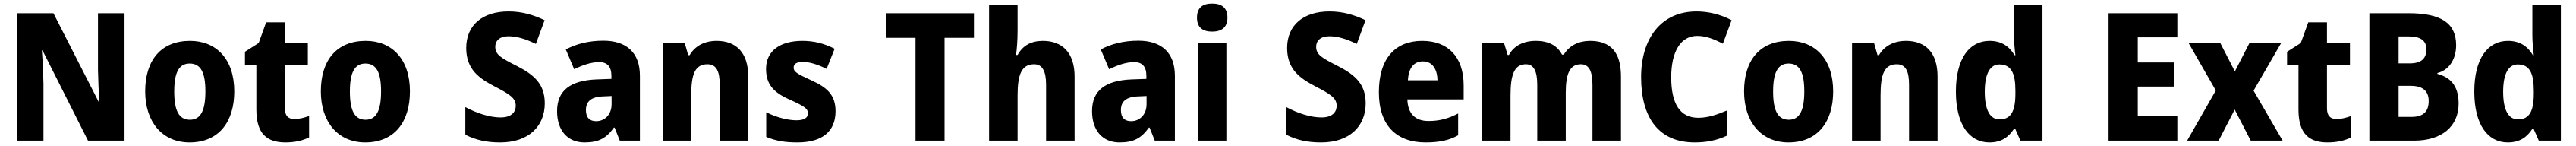

<svg xmlns="http://www.w3.org/2000/svg" viewBox="-20 -788 14460 818"><path d="M679 0V-714H530V-396C531 -344 534 -279 537 -217H534L280 -714H76V0H224V-319C223 -372 220 -441 215 -505H219L474 0Z M1295 -276C1295 -458 1193 -559 1047 -559C884 -559 795 -451 795 -276C795 -105 891 10 1044 10C1209 10 1295 -106 1295 -276ZM958 -275C958 -381 984 -432 1045 -432C1108 -432 1133 -380 1133 -276C1133 -171 1108 -117 1046 -117C983 -117 958 -171 958 -275Z M1632 -121C1598 -121 1579 -140 1579 -180V-426H1708V-549H1579V-663H1474L1432 -547L1355 -498V-426H1419V-174C1419 -37 1480 10 1582 10C1638 10 1680 -1 1715 -18V-138C1686 -128 1660 -121 1632 -121Z M2281 -276C2281 -458 2179 -559 2033 -559C1870 -559 1781 -451 1781 -276C1781 -105 1877 10 2030 10C2195 10 2281 -106 2281 -276ZM1944 -275C1944 -381 1970 -432 2031 -432C2094 -432 2119 -380 2119 -276C2119 -171 2094 -117 2032 -117C1969 -117 1944 -171 1944 -275Z M3038 -209C3038 -314 2982 -367 2882 -418C2791 -464 2760 -482 2760 -526C2760 -560 2785 -585 2834 -585C2881 -585 2930 -570 2988 -542L3037 -675C2974 -705 2909 -724 2835 -724C2689 -724 2597 -648 2597 -519C2597 -397 2672 -348 2756 -304C2839 -261 2875 -239 2875 -196C2875 -158 2849 -130 2790 -130C2729 -130 2657 -153 2592 -188V-33C2652 -3 2711 10 2788 10C2950 10 3038 -83 3038 -209Z M3367 -560C3285 -560 3214 -542 3156 -511L3203 -400C3253 -425 3301 -440 3343 -440C3388 -440 3412 -416 3412 -363V-346L3328 -343C3183 -337 3107 -282 3107 -165C3107 -57 3166 10 3261 10C3343 10 3384 -15 3426 -73H3430L3459 0H3572V-363C3572 -493 3497 -560 3367 -560ZM3368 -248 3413 -250V-204C3413 -146 3375 -109 3326 -109C3291 -109 3269 -128 3269 -171C3269 -218 3296 -246 3368 -248Z M4003 -559C3936 -559 3882 -532 3851 -479H3843L3823 -549H3700V0H3860V-253C3860 -372 3881 -428 3951 -428C4001 -428 4020 -389 4020 -313V0H4180V-359C4180 -495 4111 -559 4003 -559Z M4670 -165C4670 -258 4620 -299 4536 -337C4451 -376 4435 -386 4435 -410C4435 -431 4453 -441 4487 -441C4527 -441 4574 -425 4620 -402L4665 -515C4604 -545 4549 -559 4484 -559C4360 -559 4280 -504 4280 -402C4280 -315 4323 -270 4410 -231C4500 -191 4515 -178 4515 -153C4515 -128 4495 -114 4450 -114C4402 -114 4336 -131 4281 -159V-21C4336 2 4387 10 4456 10C4600 10 4670 -55 4670 -165Z M5282 0V-576H5447V-714H4954V-576H5119V0Z M5692 -619V-760H5532V0H5692V-253C5692 -368 5713 -428 5785 -428C5831 -428 5852 -389 5852 -313V0H6012V-359C6012 -495 5941 -559 5834 -559C5771 -559 5722 -535 5692 -480H5683C5688 -510 5692 -561 5692 -619Z M6370 -560C6288 -560 6217 -542 6159 -511L6206 -400C6256 -425 6304 -440 6346 -440C6391 -440 6415 -416 6415 -363V-346L6331 -343C6186 -337 6110 -282 6110 -165C6110 -57 6169 10 6264 10C6346 10 6387 -15 6429 -73H6433L6462 0H6575V-363C6575 -493 6500 -560 6370 -560ZM6371 -248 6416 -250V-204C6416 -146 6378 -109 6329 -109C6294 -109 6272 -128 6272 -171C6272 -218 6299 -246 6371 -248Z M6784 -768C6733 -768 6699 -747 6699 -689C6699 -632 6734 -611 6784 -611C6834 -611 6870 -632 6870 -689C6870 -747 6835 -768 6784 -768ZM6864 -549H6704V0H6864Z M7646 -209C7646 -314 7590 -367 7490 -418C7399 -464 7368 -482 7368 -526C7368 -560 7393 -585 7442 -585C7489 -585 7538 -570 7596 -542L7645 -675C7582 -705 7517 -724 7443 -724C7297 -724 7205 -648 7205 -519C7205 -397 7280 -348 7364 -304C7447 -261 7483 -239 7483 -196C7483 -158 7457 -130 7398 -130C7337 -130 7265 -153 7200 -188V-33C7260 -3 7319 10 7396 10C7558 10 7646 -83 7646 -209Z M7963 -559C7813 -559 7720 -462 7720 -271C7720 -84 7820 10 7982 10C8060 10 8115 -2 8165 -30V-152C8109 -123 8060 -110 7998 -110C7922 -110 7882 -154 7880 -231H8196V-309C8196 -470 8108 -559 7963 -559ZM7967 -444C8020 -444 8048 -401 8049 -338H7883C7887 -412 7920 -444 7967 -444Z M8905 -559C8842 -559 8789 -533 8758 -482H8748C8723 -531 8675 -559 8601 -559C8532 -559 8478 -532 8450 -480H8443L8422 -549H8299V0H8459V-252C8459 -367 8479 -428 8545 -428C8589 -428 8609 -391 8609 -312V0H8769V-268C8769 -373 8791 -428 8854 -428C8898 -428 8919 -392 8919 -312V0H9079V-359C9079 -497 9020 -559 8905 -559Z M9507 -587C9557 -587 9604 -568 9651 -543L9700 -675C9637 -708 9569 -724 9503 -724C9304 -724 9192 -572 9192 -356C9192 -131 9289 10 9493 10C9561 10 9618 -2 9674 -28V-169C9618 -145 9567 -128 9513 -128C9410 -128 9361 -207 9361 -355C9361 -497 9413 -587 9507 -587Z M10270 -276C10270 -458 10168 -559 10022 -559C9859 -559 9770 -451 9770 -276C9770 -105 9866 10 10019 10C10184 10 10270 -106 10270 -276ZM9933 -275C9933 -381 9959 -432 10020 -432C10083 -432 10108 -380 10108 -276C10108 -171 10083 -117 10021 -117C9958 -117 9933 -171 9933 -275Z M10679 -559C10612 -559 10558 -532 10527 -479H10519L10499 -549H10376V0H10536V-253C10536 -372 10557 -428 10627 -428C10677 -428 10696 -389 10696 -313V0H10856V-359C10856 -495 10787 -559 10679 -559Z M11147 10C11215 10 11255 -20 11285 -66H11292L11321 0H11445V-760H11285V-590C11285 -554 11289 -511 11293 -479H11288C11259 -528 11215 -559 11148 -559C11034 -559 10959 -459 10959 -275C10959 -92 11033 10 11147 10ZM11204 -119C11152 -119 11121 -169 11121 -274C11121 -375 11151 -427 11203 -427C11270 -427 11293 -377 11293 -280V-258C11292 -163 11267 -119 11204 -119Z M12202 0V-137H11980V-303H12186V-438H11980V-579H12202V-714H11816V0Z M12418 -281 12257 0H12434L12524 -174L12614 0H12793L12630 -280L12786 -549H12608L12525 -388L12442 -549H12264Z M13095 -121C13061 -121 13042 -140 13042 -180V-426H13171V-549H13042V-663H12937L12895 -547L12818 -498V-426H12882V-174C12882 -37 12943 10 13045 10C13101 10 13143 -1 13178 -18V-138C13149 -128 13123 -121 13095 -121Z M13500 -714H13280V0H13532C13686 0 13781 -79 13781 -208C13781 -312 13730 -356 13662 -374V-379C13722 -393 13767 -450 13767 -535C13767 -659 13682 -714 13500 -714ZM13507 -433H13444V-584H13502C13568 -584 13600 -560 13600 -512C13600 -462 13574 -433 13507 -433ZM13444 -307H13513C13585 -307 13613 -273 13613 -222C13613 -166 13586 -133 13517 -133H13444Z M14057 10C14125 10 14165 -20 14195 -66H14202L14231 0H14355V-760H14195V-590C14195 -554 14199 -511 14203 -479H14198C14169 -528 14125 -559 14058 -559C13944 -559 13869 -459 13869 -275C13869 -92 13943 10 14057 10ZM14114 -119C14062 -119 14031 -169 14031 -274C14031 -375 14061 -427 14113 -427C14180 -427 14203 -377 14203 -280V-258C14202 -163 14177 -119 14114 -119Z"/></svg>

Font: Noto Sans Thai SemCond ExtBd
Style: Regular
Weight: 800
Width: 4
Designer: Monotype Design Team
Foundry: Monotype Imaging Inc.
Version: Version 2.002